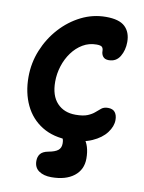

<svg xmlns="http://www.w3.org/2000/svg" viewBox="-101 -780 815 1084"><g transform="rotate(10 307.0 -238.5)"><path d="M335 10Q242 10 177 -30Q112 -70 78.5 -140.5Q45 -211 45 -301Q45 -382 75 -455.5Q105 -529 157 -586.5Q209 -644 276 -677.5Q343 -711 418 -711Q494 -711 527 -679.5Q560 -648 560 -592Q560 -545 538.5 -509Q517 -473 474 -473Q452 -473 441.5 -486Q431 -499 431 -518Q431 -532 424 -540Q417 -548 392 -548Q349 -548 313.5 -527Q278 -506 252 -470.5Q226 -435 212 -391Q198 -347 198 -301Q198 -221 237.5 -179Q277 -137 343 -137Q387 -137 412 -147.5Q437 -158 452 -171.5Q467 -185 481 -196Q495 -207 518 -207Q546 -207 558.5 -190.5Q571 -174 571 -147Q571 -110 543.5 -73.5Q516 -37 463 -13.5Q410 10 335 10ZM270 234Q226 234 198.5 215Q171 196 171 158Q171 133 184 117Q197 101 228 95Q267 88 283.5 74.5Q300 61 300 36Q300 14 293.5 5.5Q287 -3 280 -9Q273 -15 273 -29Q273 -40 284 -49.5Q295 -59 319 -59Q378 -59 412.5 -18Q447 23 447 96Q447 160 399.5 197Q352 234 270 234Z"/></g></svg>

Font: Shantell Sans Normal
Style: Bold
Weight: 700
Designer: Stephen Nixon, Anya Danilova, Shantell Martin
Foundry: Arrow Type
Version: Version 1.009;[a7da0bfa3]